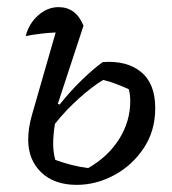

<svg xmlns="http://www.w3.org/2000/svg" viewBox="-20 -509 483 538"><path d="M195 9Q132 9 95.5 -26Q59 -61 59 -118Q59 -149 69 -185L136 -418Q114 -417 93.5 -414.5Q73 -412 52 -408Q61 -443 87 -466Q113 -489 144 -489Q193 -489 214 -437L142 -218L147 -216Q180 -257 212.5 -288Q245 -319 268 -335Q335 -340 375 -307.5Q415 -275 415 -206Q415 -142 382.5 -93.5Q350 -45 299.5 -18Q249 9 195 9ZM129 -106Q129 -82 135 -61Q157 -53 180 -47Q203 -41 227 -38Q283 -70 314 -119.5Q345 -169 345 -226Q345 -243 341 -259Q323 -267 305 -274Q287 -281 269 -285Q239 -267 201.5 -233.5Q164 -200 134 -162Q129 -132 129 -106Z"/></svg>

Font: Piazzolla
Style: Italic
Weight: 400
Italic angle: -11.3°
Designer: Juan Pablo del Peral
Foundry: Huerta Tipografica
Version: Version 1.330